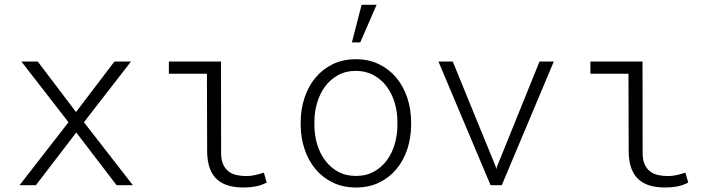

<svg xmlns="http://www.w3.org/2000/svg" viewBox="-20 -791 3040 820"><path d="M304.7 -312.5 468.8 -528.3H539.6L338.4 -269L547.4 0H478L305.7 -225.1L133.3 0H63.5L272.5 -269L71.3 -528.3H141.1Z M701.2 -528.3H923.8L924.3 -141.6Q923.8 -110.4 932.4 -90.6Q940.9 -70.8 955.6 -59.3Q970.2 -47.9 990 -43.5Q1009.8 -39.1 1031.7 -39.1Q1052.2 -39.1 1071.3 -43.7Q1090.3 -48.3 1106.9 -53.7L1119.1 -11.2Q1093.8 1.5 1069.8 5.6Q1045.9 9.8 1020.5 9.8Q985.4 9.8 957 2Q928.7 -5.9 908.2 -23.7Q887.7 -41.5 876.5 -70.8Q865.2 -100.1 864.7 -143.6L863.8 -476.1H701.2Z M1264.2 -272Q1264.6 -325.7 1280.8 -374Q1296.9 -422.4 1326.9 -458.7Q1356.9 -495.1 1400.6 -516.6Q1444.3 -538.1 1499.5 -538.1Q1555.2 -538.1 1598.9 -516.6Q1642.6 -495.1 1672.9 -458.7Q1703.1 -422.4 1719.2 -374Q1735.4 -325.7 1735.8 -272V-255.9Q1735.4 -202.1 1719.5 -153.8Q1703.6 -105.5 1673.3 -69.1Q1643.1 -32.7 1599.6 -11.5Q1556.2 9.8 1500.5 9.8Q1444.8 9.8 1401.1 -11.5Q1357.4 -32.7 1327.1 -69.1Q1296.9 -105.5 1280.8 -153.8Q1264.6 -202.1 1264.2 -255.9ZM1322.8 -255.9Q1322.8 -213.9 1334.5 -174.8Q1346.2 -135.7 1368.7 -105.7Q1391.1 -75.7 1424.1 -57.6Q1457 -39.6 1500.5 -39.6Q1543.5 -39.6 1576.4 -57.6Q1609.4 -75.7 1631.6 -105.7Q1653.8 -135.7 1665.5 -174.8Q1677.2 -213.9 1677.2 -255.9V-272Q1677.2 -313.5 1665.5 -352.5Q1653.8 -391.6 1631.3 -421.6Q1608.9 -451.7 1575.7 -470Q1542.5 -488.3 1499.5 -488.3Q1456.5 -488.3 1423.6 -470Q1390.6 -451.7 1368.4 -421.6Q1346.2 -391.6 1334.5 -352.5Q1322.8 -313.5 1322.8 -272ZM1524.4 -770.5H1588.4L1518.6 -609.9H1482.9Z M2097.2 -79.1 2099.6 -68.8 2102.5 -79.1 2284.2 -528.3H2345.2L2123 0H2075.2L1852.5 -528.3H1913.6Z M2501.5 -528.3H2724.1L2724.6 -141.6Q2724.1 -110.4 2732.7 -90.6Q2741.2 -70.8 2755.9 -59.3Q2770.5 -47.9 2790.3 -43.5Q2810.1 -39.1 2832 -39.1Q2852.5 -39.1 2871.6 -43.7Q2890.6 -48.3 2907.2 -53.7L2919.4 -11.2Q2894 1.5 2870.1 5.6Q2846.2 9.8 2820.8 9.8Q2785.6 9.8 2757.3 2Q2729 -5.9 2708.5 -23.7Q2688 -41.5 2676.8 -70.8Q2665.5 -100.1 2665 -143.6L2664.1 -476.1H2501.5Z"/></svg>

Font: Roboto Mono Light
Style: Regular
Weight: 300
Designer: Google
Version: Version 2.000985; 2015; ttfautohint (v1.3)